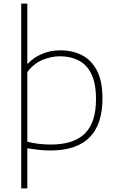

<svg xmlns="http://www.w3.org/2000/svg" viewBox="-20 -828 654 1068"><path d="M98 220V-808H132V-474H135Q167.5 -508.5 213.8 -528.2Q260 -548 316 -548Q382 -548 435 -521.5Q488 -495 519 -436Q550 -377 550 -280Q550 9 261 9Q226 9 192.5 5.2Q159 1.5 132 -3V220ZM263 -24Q390 -24 452 -85.2Q514 -146.5 514 -276Q514 -365 488 -417.2Q462 -469.5 416.8 -492.2Q371.5 -515 314 -515Q265.5 -515 216.8 -495Q168 -475 132 -427V-40Q189.5 -24 263 -24Z"/></svg>

Font: Encode Sans Exp Th
Style: Regular
Weight: 100
Width: 7
Designer: Multiple Designers
Foundry: Impallari Type
Version: Version 3.002; ttfautohint (v1.8.3) -l 8 -r 50 -G 200 -x 14 